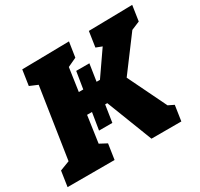

<svg xmlns="http://www.w3.org/2000/svg" viewBox="-164 -898 1130 1086"><g transform="rotate(-30 401.0 -355.0)"><path d="M-15 0 0 -100 63 -124 133 -583 81 -605 96 -705 404 -710 389 -612 331 -585 309 -434H338L356 -545H442L425 -434H447L555 -590L516 -605L531 -705L817 -710L802 -610L747 -587L584 -369L706 -118L743 -100L728 0H533L417 -299H403L386 -188H299L317 -299H285L260 -125L307 -100L292 0Z"/></g></svg>

Font: Bitter Black
Style: Italic
Weight: 900
Italic angle: -9°
Designer: Sol Matas, and Bitter project Authors
Foundry: Sol Matas
Version: Version 2.001